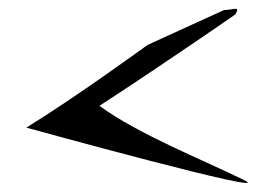

<svg xmlns="http://www.w3.org/2000/svg" viewBox="-20 -658 617 430"><path d="M202.8 -421C367.9 -528.8 507 -625.7 507 -625.7C519.4 -646.1 503.1 -635.5 481.7 -635.5L310.7 -557.5C310.7 -557.5 148.3 -439.2 39 -372.2C39 -372.2 607 -215.4 527.2 -254.5C431.6 -301.3 288.6 -357.9 202.8 -421Z"/></svg>

Font: Rocketfuel
Style: Regular
Weight: 400
Designer: Mew Too
Foundry: Cannot Into Space Fonts.
Version: Version 0.27